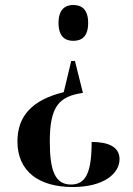

<svg xmlns="http://www.w3.org/2000/svg" viewBox="-20 -560 536 771"><path d="M274 -540C241 -540 215 -521 215 -468C215 -414 241 -396 274 -396C309 -396 334 -414 334 -468C334 -521 309 -540 274 -540ZM313 -187 281 -315H266L236 -190C110 -159 50 -95 50 8C50 128 136 191 272 191C397 191 460 137 460 79C460 29 414 10 348 10C348 134 324 181 265 181C202 181 180 127 180 9C180 -132 216 -173 313 -187Z"/></svg>

Font: Noto Serif Display SemiCondensed SemiBold
Style: Regular
Weight: 600
Width: 4
Designer: Monotype Design Team
Foundry: Monotype Imaging Inc.
Version: Version 2.009